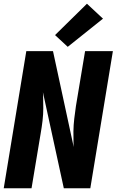

<svg xmlns="http://www.w3.org/2000/svg" viewBox="-20 -1009 625 1029"><path d="M0 0H149L198 -294Q204 -328 208 -362Q212 -396 212 -429.5Q212 -463 211 -497L210 -515L322 0H464L585 -735H436L387 -441Q382 -407 378 -373Q374 -339 373.5 -305.5Q373 -272 374 -238L375 -221L264 -735H121ZM343 -758 532 -909 446 -989 275 -821Z"/></svg>

Font: Iosevka Sparkle Heavy Oblique
Style: Regular
Weight: 900
Italic angle: -9°
Designer: Belleve Invis
Foundry: Belleve Invis
Version: Version 4.5.0; ttfautohint (v1.8.3)